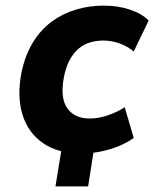

<svg xmlns="http://www.w3.org/2000/svg" viewBox="-20 -534 548 682"><path d="M177 128 208 -62H323L293 128ZM267 11Q186 11 133 -25.5Q80 -62 60 -126.5Q40 -191 56 -275Q69 -338 97 -383.5Q125 -429 164 -457.5Q203 -486 250 -500Q297 -514 348 -514Q400 -514 442.5 -499.5Q485 -485 508 -461L455 -351Q434 -369 405.5 -379.5Q377 -390 347 -390Q323 -390 300.5 -383.5Q278 -377 259.5 -361.5Q241 -346 227.5 -321Q214 -296 207 -260Q193 -186 219 -149.5Q245 -113 299 -113Q330 -113 363.5 -124.5Q397 -136 423 -153L455 -44Q433 -28 403 -15.5Q373 -3 339 4Q305 11 267 11Z"/></svg>

Font: Nunito Sans 7pt SemiCondensed ExtraBold
Style: Italic
Weight: 800
Width: 4
Italic angle: -9°
Designer: Vernon Adams
Foundry: Vernon Adams
Version: Version 3.101;gftools[0.9.27]